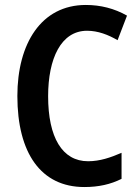

<svg xmlns="http://www.w3.org/2000/svg" viewBox="-20 -744 559 774"><path d="M331 -620C375 -620 416 -604 454 -582L492 -681C441 -710 385 -724 326 -724C146 -724 50 -568 50 -357C50 -127 145 10 320 10C378 10 426 -1 470 -23V-128C426 -109 383 -94 335 -94C231 -94 174 -190 174 -356C174 -508 226 -620 331 -620Z"/></svg>

Font: Noto Sans Thai Cond SemBd
Style: Regular
Weight: 600
Width: 3
Designer: Monotype Design Team
Foundry: Monotype Imaging Inc.
Version: Version 2.002